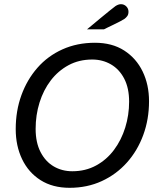

<svg xmlns="http://www.w3.org/2000/svg" viewBox="-20 -884 768 916"><path d="M312 12Q231 12 173.5 -24.5Q116 -61 85.5 -124.5Q55 -188 55 -268Q55 -355 82 -429.5Q109 -504 158.5 -560.5Q208 -617 278 -648.5Q348 -680 433 -680Q515 -680 572.5 -643Q630 -606 660.5 -543Q691 -480 691 -401Q691 -315 663.5 -240Q636 -165 585.5 -108.5Q535 -52 465.5 -20Q396 12 312 12ZM325 -67Q388 -67 438.5 -94.5Q489 -122 524 -169Q559 -216 577.5 -275.5Q596 -335 596 -399Q596 -464 572.5 -509Q549 -554 509 -577Q469 -600 420 -600Q357 -600 307 -573Q257 -546 222 -500Q187 -454 168.5 -394.5Q150 -335 150 -269Q150 -204 173.5 -158.5Q197 -113 236.5 -90Q276 -67 325 -67ZM395 -744Q399 -747 417.5 -762.5Q436 -778 459.5 -797.5Q483 -817 503.5 -833.5Q524 -850 531 -855Q545 -864 557 -864Q572 -864 582.5 -853.5Q593 -843 593 -828Q593 -815 587 -807Q581 -799 574 -794Q568 -790 554 -782.5Q540 -775 523 -767Q506 -759 493 -752.5Q480 -746 476 -744Z"/></svg>

Font: Atkinson Hyperlegible
Style: Italic
Weight: 400
Italic angle: -12°
Designer: Elliott Scott, Megan Eiswerth, Linus Boman, Theodore Petrosky
Foundry: Braille Institute
Version: Version 1.006; ttfautohint (v1.8.3)